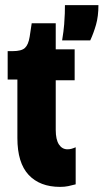

<svg xmlns="http://www.w3.org/2000/svg" viewBox="-20 -721 405 751"><path d="M215 10Q136 10 92 -37Q48 -84 48 -181V-410H10V-521H30Q64 -521 77.5 -533.5Q91 -546 96 -577L104 -630H198V-528H272V-407H198V-213Q198 -175 210.5 -156Q223 -137 244 -137Q252 -137 259.5 -139Q267 -141 276 -145V0Q261 4 247 7Q233 10 215 10ZM223 -563Q229 -600 231 -625.5Q233 -651 233.5 -668.5Q234 -686 234 -701H365Q365 -657 355.5 -624Q346 -591 333 -563Z"/></svg>

Font: Bricolage Grotesque 48pt Condensed ExtraBold
Style: Regular
Weight: 800
Width: 3
Designer: Mathieu Triay
Foundry: Atelier Triay
Version: Version 1.001;gftools[0.9.33.dev8+g029e19f]